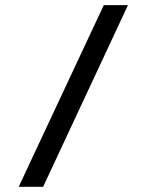

<svg xmlns="http://www.w3.org/2000/svg" viewBox="-20 -717 563 737"><path d="M51.8 0H145.5L471.2 -697.3H378.4Z"/></svg>

Font: Estedad SemiBold
Style: Regular
Weight: 600
Designer: Amin Abedi
Version: Version 7.3